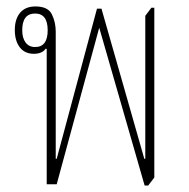

<svg xmlns="http://www.w3.org/2000/svg" viewBox="-20 -572 586 596"><path d="M429 4 288 -486 156 0H125V-420L122 -421Q111 -405 85 -405Q57 -405 41.5 -425Q26 -445 26 -479Q26 -513 42.5 -532.5Q59 -552 90 -552Q129 -552 141 -527.5Q153 -503 153 -474V-79H156L281 -545H295L428 -79H431V-523L450 -548H459V-21L440 4ZM89 -426Q128 -426 128 -478Q128 -530 89 -530Q49 -530 49 -478Q49 -454 59.5 -440Q70 -426 89 -426Z"/></svg>

Font: Noto Serif Thai ExtraCondensed Thin
Style: Regular
Weight: 100
Width: 2
Designer: Monotype Design Team
Foundry: Monotype Imaging Inc.
Version: Version 2.001; ttfautohint (v1.8.4.7-5d5b)